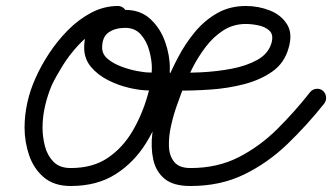

<svg xmlns="http://www.w3.org/2000/svg" viewBox="-20 -591 1109 641"><path d="M374 -571Q386 -571 395 -562Q404 -553 404 -541Q404 -529 395 -520Q386 -511 374 -511Q337 -511 303 -490.5Q269 -470 240 -438.5Q211 -407 189 -371.5Q167 -336 153 -307Q139 -274 130.5 -237.5Q122 -201 122 -165Q122 -134 130 -103Q138 -72 158.5 -51Q179 -30 216 -30Q290 -30 340 -64Q390 -98 422.5 -153.5Q455 -209 473 -273Q480 -295 483.5 -318Q487 -341 487 -364Q487 -390 478.5 -421.5Q470 -453 450.5 -475.5Q431 -498 398 -498Q365 -498 343 -483Q321 -468 321 -432Q321 -410 339.5 -394.5Q358 -379 384.5 -369Q411 -359 437 -354Q463 -349 478 -349Q504 -349 550 -348Q596 -347 649.5 -349.5Q703 -352 753 -361.5Q803 -371 839 -391Q875 -411 886 -446Q894 -474 880.5 -487.5Q867 -501 844 -506Q821 -511 801 -511Q759 -511 725.5 -489.5Q692 -468 666 -433.5Q640 -399 621 -361Q602 -323 589 -290Q582 -271 570.5 -239Q559 -207 551 -171Q543 -135 544 -103Q545 -71 561.5 -50.5Q578 -30 616 -30Q706 -30 776.5 -66Q847 -102 905.5 -160Q964 -218 1015 -283Q1023 -293 1035.5 -294.5Q1048 -296 1058 -288Q1067 -280 1068.5 -268Q1070 -256 1063 -246Q1005 -173 939.5 -110Q874 -47 795 -8.5Q716 30 616 30Q558 30 529 5.5Q500 -19 491.5 -59Q483 -99 488.5 -145Q494 -191 507 -235.5Q520 -280 534 -312Q551 -355 575 -400.5Q599 -446 631 -484.5Q663 -523 705 -547Q747 -571 801 -571Q843 -571 881 -556Q919 -541 938.5 -509.5Q958 -478 943 -429Q929 -380 889 -352Q849 -324 795 -310Q741 -296 682.5 -292Q624 -288 570 -288.5Q516 -289 478 -289Q449 -289 412 -297.5Q375 -306 340.5 -323.5Q306 -341 283.5 -368Q261 -395 261 -432Q261 -493 300.5 -525.5Q340 -558 398 -558Q449 -558 482 -527.5Q515 -497 531 -452Q547 -407 547 -364Q547 -336 542.5 -309Q538 -282 531 -256Q508 -179 468 -114Q428 -49 366 -9.5Q304 30 216 30Q161 30 127 1.5Q93 -27 77.5 -72Q62 -117 62 -165Q62 -207 71.5 -249.5Q81 -292 99 -331Q116 -370 143.5 -412Q171 -454 206.5 -490Q242 -526 284.5 -548.5Q327 -571 374 -571Q374 -571 374 -571Q374 -571 374 -571Z"/></svg>

Font: FRB American Cursive Guidelines
Style: Bold Italic
Weight: 700
Italic angle: -25°
Version: Version 2.0;Modular Font Editor K font №1